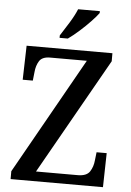

<svg xmlns="http://www.w3.org/2000/svg" viewBox="-61 -976 694 1021"><g transform="rotate(5 286.0 -465.5)"><path d="M35 0V-42L384 -662H188Q146 -662 130.5 -637.5Q115 -613 112 -578L107 -532H53L58 -714H516V-671L166 -52H389Q436 -52 453 -78Q470 -104 473 -139L478 -182H532L528 0ZM229 -784Q250 -816 275 -856.5Q300 -897 314 -931H430V-921Q418 -904 391 -875.5Q364 -847 332 -818.5Q300 -790 273 -771H229Z"/></g></svg>

Font: Noto Serif Thai SemiCondensed Medium
Style: Regular
Weight: 500
Width: 4
Designer: Monotype Design Team
Foundry: Monotype Imaging Inc.
Version: Version 2.002; ttfautohint (v1.8.4.7-5d5b)